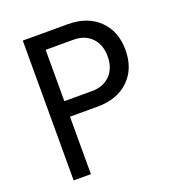

<svg xmlns="http://www.w3.org/2000/svg" viewBox="-132 -836 865 942"><g transform="rotate(-20 300.0 -365.0)"><path d="M92 0V-730H327Q429 -730 489.5 -671.5Q550 -613 550 -515Q550 -417 489.5 -358.5Q429 -300 327 -300H182V0ZM182 -381H327Q386 -381 421.5 -417.5Q457 -454 457 -515Q457 -577 421.5 -613Q386 -649 327 -649H182Z"/></g></svg>

Font: JetBrainsMono NF
Style: Regular
Weight: 400
Designer: Philipp Nurullin, Konstantin Bulenkov
Foundry: JetBrains
Version: Version 2.251; ttfautohint (v1.8.3);Nerd Fonts 2.2.2